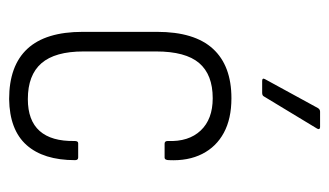

<svg xmlns="http://www.w3.org/2000/svg" viewBox="-174 -556 738 431"><g transform="rotate(90 195.5 -341.0)"><path d="M203 8Q128 8 90 -33Q52 -74 52 -157V-324Q52 -408 90 -449.5Q128 -491 201 -491Q247 -491 278.5 -474Q310 -457 326 -425.5Q342 -394 340 -351Q340 -341 334 -341H303Q297 -341 297 -348Q299 -395 273.5 -422Q248 -449 201 -449Q148 -449 122 -418.5Q96 -388 96 -322V-159Q96 -95 122.5 -64.5Q149 -34 203 -34Q251 -34 274.5 -60.5Q298 -87 297 -139Q297 -147 302 -147H334Q340 -147 340 -140Q340 -69 306 -31Q272 7 203 8ZM162 -560Q155 -560 158 -566L223 -685Q226 -690 231 -690H266Q269 -690 270 -688Q271 -686 269 -683L197 -564Q195 -560 189 -560Z"/></g></svg>

Font: Sofia Sans Condensed Light
Style: Regular
Weight: 300
Designer: Botio Nikoltchev, Ani Petrova
Foundry: lettersoup
Version: Version 4.101